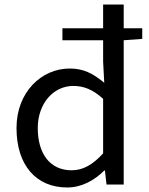

<svg xmlns="http://www.w3.org/2000/svg" viewBox="-20 -816 660 849"><path d="M53 -250C53 -84 141 13 277 13C343 13 399 -20 441 -62H444L451 0H527V-638L609 -644V-691H527V-796H436V-691H256V-638H436V-543L441 -450C439 -451 438 -453 436 -454C390 -491 350 -513 288 -513C164 -513 53 -409 53 -250ZM147 -250C147 -358 216 -436 304 -436C349 -436 390 -421 436 -379V-138C391 -88 347 -63 297 -63C201 -63 147 -136 147 -250Z"/></svg>

Font: Noto Sans KR Regular
Style: Regular
Weight: 400
Designer: Ryoko NISHIZUKA  (kana & ideographs); Paul D. Hunt (Latin, Greek & Cyrillic); Wenlong ZHANG  (bopomofo); Sandoll Communi
Foundry: Adobe Systems Incorporated
Version: Version 1.004;PS 1.004;hotconv 1.0.82;makeotf.lib2.5.63406